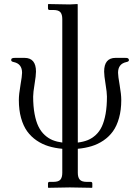

<svg xmlns="http://www.w3.org/2000/svg" viewBox="-20 -710 679 930"><path d="M281.7 -19.5V-617.7Q281.7 -640.1 272.5 -650.9Q263.2 -661.6 238.8 -661.6H220.2Q212.4 -661.6 212.4 -669.9V-688.5L214.4 -690.4Q281.7 -688.5 317.9 -688.5L355 -690.4L356.4 -688.5L356.9 -19.5Q383.8 -22.9 404.8 -31.2Q425.8 -39.6 443.8 -56.2Q461.9 -72.8 473.4 -97.4Q484.9 -122.1 491.5 -158.4Q498 -194.8 498 -242.2Q498 -261.7 491.2 -303Q484.4 -344.2 484.4 -363.3Q484.4 -429.7 540 -429.7H585Q591.8 -429.7 595.2 -429.2Q598.6 -428.7 601.6 -426Q604.5 -423.3 604.5 -418.5Q604.5 -411.6 591.3 -409.2Q551.8 -400.4 551.8 -357.4Q551.8 -342.3 559.6 -297.6Q567.4 -252.9 567.4 -225.6Q567.4 -177.2 556.6 -138.7Q545.9 -100.1 527.1 -74Q508.3 -47.9 481.2 -29.5Q454.1 -11.2 423.6 -2Q393.1 7.3 356.9 10.7V127Q356.9 149.4 366.5 160.2Q376 170.9 399.9 170.9H418.5Q427.2 170.9 427.2 179.2V197.8L425.3 199.7Q356.9 197.8 317.9 197.8L214.4 199.7L212.4 197.8V179.2Q212.4 170.9 220.2 170.9H238.8Q263.2 170.9 272.5 160.2Q281.7 149.4 281.7 127V10.7Q245.1 7.3 214.8 -2Q184.6 -11.2 157.5 -29.5Q130.4 -47.9 111.6 -74Q92.8 -100.1 82 -138.7Q71.3 -177.2 71.3 -225.6Q71.3 -252.9 79.1 -297.6Q86.9 -342.3 86.9 -357.4Q86.9 -400.4 47.4 -409.2Q34.2 -411.6 34.2 -418.5Q34.2 -425.8 39.1 -427.7Q43.9 -429.7 53.7 -429.7H98.6Q154.3 -429.7 154.3 -363.3Q154.3 -344.2 147.5 -303Q140.6 -261.7 140.6 -242.2Q140.6 -194.8 147.5 -158.2Q154.3 -121.6 166.3 -97.2Q178.2 -72.8 196.3 -56.2Q214.4 -39.6 235.1 -31.2Q255.9 -22.9 281.7 -19.5Z"/></svg>

Font: Libertinage
Style: l
Weight: 400
Designer: OSP
Foundry: OSP
Version: Version 1.0; 2008; OFL relea